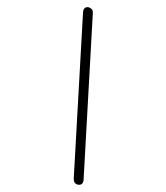

<svg xmlns="http://www.w3.org/2000/svg" viewBox="-226 -898 976 1127"><g transform="rotate(30 261.5 -335.0)"><path d="M487 133Q474 133 467.5 126.5Q461 120 456 111L15 -762Q13 -767 12 -770.5Q11 -774 11 -778Q11 -789 19 -796Q27 -803 38 -803Q54 -803 60 -796.5Q66 -790 70 -781L512 93Q515 100 515 108Q515 119 506 126Q497 133 487 133Z"/></g></svg>

Font: zvoove
Style: Regular
Weight: 400
Designer: Vernon Adams (Nunito) & Andrew Paglinawan (Quicksand)
Foundry: zvoove
Version: Version 3.006